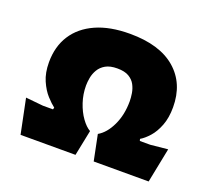

<svg xmlns="http://www.w3.org/2000/svg" viewBox="-121 -879 1161 1041"><g transform="rotate(20 460.0 -359.0)"><path d="M91 0 50 -200 151 -190H209L212 -201Q192 -216 166 -244.5Q140 -273 120.5 -317.5Q101 -362 101 -423Q101 -514 143.5 -580Q186 -646 266.5 -682Q347 -718 462 -718Q634 -718 725.5 -639Q817 -560 817 -423Q817 -362 799.5 -317Q782 -272 756.5 -243.5Q731 -215 707 -201L710 -190H770L870 -200L830 0H513L483 -148Q527 -173 556 -234Q585 -295 585 -373Q585 -394 581 -419Q577 -444 565 -466.5Q553 -489 528.5 -503.5Q504 -518 462 -518Q420 -518 394.5 -503.5Q369 -489 355.5 -466Q342 -443 337.5 -418Q333 -393 333 -373Q333 -323 348.5 -276.5Q364 -230 388.5 -196Q413 -162 438 -148L408 0Z"/></g></svg>

Font: Rowdies
Style: Bold
Weight: 700
Designer: Jaikishan Patel
Version: Version 1.000; ttfautohint (v1.8.3)